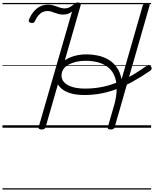

<svg xmlns="http://www.w3.org/2000/svg" viewBox="-20 -1034 1248 1554"><path d="M317 14Q303 14 296.5 9Q290 4 293 -6L563 -940Q548 -929 530.5 -922.5Q513 -916 490 -916Q471 -916 454.5 -920.5Q438 -925 423 -930.5Q408 -936 393.5 -940.5Q379 -945 364 -945Q344 -945 325.5 -936.5Q307 -928 291.5 -910Q276 -892 263 -864Q259 -854 252 -850Q245 -846 232 -849Q218 -851 214.5 -858Q211 -865 214 -874Q230 -913 252.5 -940Q275 -967 304 -981.5Q333 -996 367 -996Q390 -996 407.5 -991.5Q425 -987 440.5 -981Q456 -975 471 -970.5Q486 -966 503 -966Q527 -966 545.5 -976.5Q564 -987 579 -1000Q587 -1007 593.5 -1010.5Q600 -1014 610 -1014Q624 -1014 630 -1008.5Q636 -1003 633 -992L349 -5Q346 4 339 9Q332 14 317 14ZM898 -160Q925 -251 924.5 -317Q924 -383 903.5 -426.5Q883 -470 847 -495.5Q811 -521 766 -531.5Q721 -542 672 -542Q632 -542 597 -534Q562 -526 535 -511Q508 -496 493 -473.5Q478 -451 478 -422Q478 -389 501.5 -365.5Q525 -342 567.5 -329.5Q610 -317 668 -317Q731 -317 791.5 -327.5Q852 -338 912.5 -360.5Q973 -383 1036 -417.5Q1099 -452 1167 -501Q1178 -510 1186 -508.5Q1194 -507 1202 -496Q1209 -486 1207.5 -477.5Q1206 -469 1195 -461Q1119 -409 1050.5 -371.5Q982 -334 917.5 -310.5Q853 -287 790.5 -276Q728 -265 663 -265Q590 -265 538.5 -283Q487 -301 459.5 -335.5Q432 -370 432 -416Q432 -470 465 -510Q498 -550 554.5 -572Q611 -594 681 -594Q726 -594 769 -585Q812 -576 849.5 -556Q887 -536 914.5 -503Q942 -470 956.5 -423Q971 -376 969 -313Q967 -250 944 -169ZM877 14Q863 14 856.5 9.5Q850 5 853 -6L1135 -988Q1138 -998 1146 -1002.5Q1154 -1007 1168 -1007Q1182 -1007 1188 -1002.5Q1194 -998 1190 -987L908 -5Q906 4 898.5 9Q891 14 877 14ZM0 490H1203V500H0ZM0 -20H1203V0H0ZM0 -505H1203V-500H0ZM0 -1010H1203V-1000H0Z"/></svg>

Font: Playwrite TZ Guides
Style: Regular
Weight: 400
Designer: Veronika Burian, José Scaglione
Foundry: TypeTogether
Version: Version 1.003